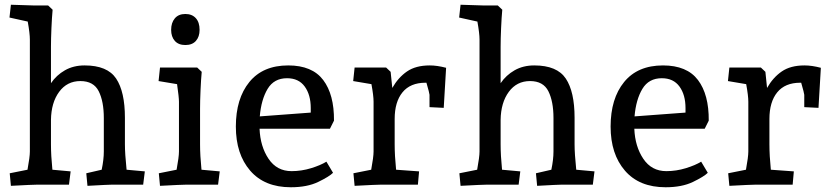

<svg xmlns="http://www.w3.org/2000/svg" viewBox="-20 -779 3518 810"><path d="M21 -48 96 -63Q106 -117 106 -140V-612Q106 -638 97 -688L20 -705L26 -759L121 -756H183L202 -738Q199 -706 197 -660.5Q195 -615 195 -582V-428Q218 -462 254 -482.5Q290 -503 337 -503Q433 -503 470 -447.5Q507 -392 507 -282V-170Q507 -131 514 -63L591 -56L584 0H453Q439 0 349 5L344 -48L409 -63Q418 -106 418 -140V-281Q418 -351 396.5 -394Q375 -437 319 -437Q263 -437 229.5 -391.5Q196 -346 195 -273V-170Q195 -123 201 -63L278 -56L271 0H138Q119 0 26 5Z M650 -48 725 -63Q735 -117 735 -140V-350Q735 -368 727 -424L649 -437L655 -494H812L831 -476Q828 -444 826 -398.5Q824 -353 824 -320V-170Q824 -123 830 -63L907 -56L900 0H767Q748 0 655 5ZM702 -653Q702 -683 717.5 -701.5Q733 -720 762 -720Q790 -720 806 -702.5Q822 -685 822 -653Q822 -624 806.5 -606.5Q791 -589 762 -589Q733 -589 717.5 -606.5Q702 -624 702 -653Z M975 -245Q975 -363 1032 -433Q1089 -503 1196 -503Q1297 -503 1343.5 -441.5Q1390 -380 1389 -270L1372 -236H1075Q1078 -161 1113 -109Q1148 -57 1210 -57Q1252 -57 1292.5 -69.5Q1333 -82 1357 -97L1385 -50Q1369 -34 1322.5 -11.5Q1276 11 1207 11Q1096 11 1035.5 -59Q975 -129 975 -245ZM1291 -304V-323Q1291 -379 1265.5 -414Q1240 -449 1191 -449Q1136 -449 1109 -404Q1082 -359 1076 -288Z M1471 -48 1546 -63Q1556 -117 1556 -140V-350Q1556 -375 1547 -424L1470 -437L1476 -494H1609L1628 -476L1635 -408Q1660 -452 1697 -477.5Q1734 -503 1793 -503Q1824 -503 1862 -493L1852 -324L1792 -327V-379Q1792 -385 1779 -430H1775Q1711 -430 1678 -389.5Q1645 -349 1645 -277V-170Q1645 -123 1651 -63L1748 -56L1743 0H1588Q1569 0 1476 5Z M1918 -48 1993 -63Q2003 -117 2003 -140V-612Q2003 -638 1994 -688L1917 -705L1923 -759L2018 -756H2080L2099 -738Q2096 -706 2094 -660.5Q2092 -615 2092 -582V-428Q2115 -462 2151 -482.5Q2187 -503 2234 -503Q2330 -503 2367 -447.5Q2404 -392 2404 -282V-170Q2404 -131 2411 -63L2488 -56L2481 0H2350Q2336 0 2246 5L2241 -48L2306 -63Q2315 -106 2315 -140V-281Q2315 -351 2293.5 -394Q2272 -437 2216 -437Q2160 -437 2126.5 -391.5Q2093 -346 2092 -273V-170Q2092 -123 2098 -63L2175 -56L2168 0H2035Q2016 0 1923 5Z M2556 -245Q2556 -363 2613 -433Q2670 -503 2777 -503Q2878 -503 2924.5 -441.5Q2971 -380 2970 -270L2953 -236H2656Q2659 -161 2694 -109Q2729 -57 2791 -57Q2833 -57 2873.5 -69.5Q2914 -82 2938 -97L2966 -50Q2950 -34 2903.5 -11.5Q2857 11 2788 11Q2677 11 2616.5 -59Q2556 -129 2556 -245ZM2872 -304V-323Q2872 -379 2846.5 -414Q2821 -449 2772 -449Q2717 -449 2690 -404Q2663 -359 2657 -288Z M3052 -48 3127 -63Q3137 -117 3137 -140V-350Q3137 -375 3128 -424L3051 -437L3057 -494H3190L3209 -476L3216 -408Q3241 -452 3278 -477.5Q3315 -503 3374 -503Q3405 -503 3443 -493L3433 -324L3373 -327V-379Q3373 -385 3360 -430H3356Q3292 -430 3259 -389.5Q3226 -349 3226 -277V-170Q3226 -123 3232 -63L3329 -56L3324 0H3169Q3150 0 3057 5Z"/></svg>

Font: Andada Pro Medium
Style: Regular
Weight: 500
Designer: Carolina Giovagnoli
Foundry: Huerta Tipografica
Version: Version 3.005; ttfautohint (v1.8.4)